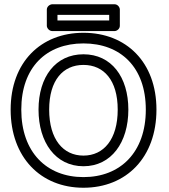

<svg xmlns="http://www.w3.org/2000/svg" viewBox="-20 -845 793 902"><path d="M372 -13C199 -13 80 -130 80 -330C80 -529 198 -641 372 -641C547 -641 665 -529 665 -330C665 -130 546 -13 372 -13ZM372 37C574 37 715 -106 715 -330C715 -553 573 -691 372 -691C172 -691 30 -553 30 -330C30 -106 171 37 372 37ZM372 -64C503 -64 583 -176 583 -330C583 -484 503 -590 372 -590C241 -590 161 -484 161 -330C161 -176 241 -64 372 -64ZM372 -114C277 -114 211 -190 211 -330C211 -468 276 -540 372 -540C468 -540 533 -468 533 -330C533 -190 467 -114 372 -114ZM250 -749V-775H493V-749ZM200 -724C200 -713 211 -699 226 -699H518C529 -699 543 -709 543 -724V-800C543 -811 533 -825 518 -825H226C215 -825 200 -815 200 -800Z"/></svg>

Font: Falling Sky
Style: ExtOu
Weight: 400
Designer: Paul D. Hunt
Foundry: Adobe Systems Incorporated
Version: Version 1.02